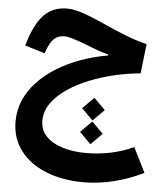

<svg xmlns="http://www.w3.org/2000/svg" viewBox="-57 -572 817 948"><g transform="rotate(5 351.5 -97.5)"><path d="M409.8 18.3 465.9 -38.1 409.8 -94.2 353.7 -38.1ZM409.8 136 465.9 79.6 409.8 23.5 353.7 79.6ZM236.9 -521.4Q168.7 -521.4 124.7 -477.3Q80.6 -433.2 50.1 -333.3L46.8 -321.8L145.2 -291.8L149.2 -302.8Q165.4 -346.9 185.2 -365.3Q204.9 -383.7 236.2 -383.7Q251.1 -383.7 274.9 -376.9Q298.7 -370.2 341.8 -353.9Q378.7 -338.8 406.6 -329Q434.4 -319.1 458.9 -313.1V-308.2Q388.1 -295.9 324 -272.7Q259.9 -249.5 206.8 -216.5Q153.6 -183.5 114.3 -141.6Q75 -99.8 53.5 -50.3Q31.9 -0.8 31.9 55.1Q31.9 138.8 78.2 199.6Q124.5 260.5 205.8 293.2Q287 325.9 392.4 325.9Q465.3 325.9 540.3 307.6Q615.4 289.3 688.1 253.5L627 131Q576.8 155.1 516.1 168Q455.5 181 392.1 181Q326.1 181 274.3 164.7Q222.5 148.4 193 117.1Q163.5 85.7 163.5 41Q163.5 -6.1 191.6 -46.1Q219.8 -86.2 267.7 -118.6Q315.6 -151 375.8 -175.2Q436.1 -199.3 500.8 -214.2Q565.5 -229.1 626.4 -234.1L643.2 -380.6Q615.4 -387.2 583.8 -397.5Q552.2 -407.9 510.6 -425.1Q468.9 -442.2 411 -468.2Q345 -497.7 305.5 -509.6Q266 -521.4 236.9 -521.4Z"/></g></svg>

Font: Estedad-FD VF
Style: Regular
Weight: 100
Designer: Amin Abedi
Version: Version 7.3